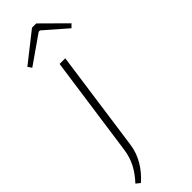

<svg xmlns="http://www.w3.org/2000/svg" viewBox="-332 -714 935 935"><g transform="rotate(-45 135.0 -247.0)"><path d="M179 -702H150L-1 -583L13 -563L159 -665H168L284 -564L301 -581ZM159 -482H120L47 36C38 100 11 145 -31 191L-10 208C40 164 77 107 86 39Z"/></g></svg>

Font: Exo 2 Extra Light
Style: Italic
Weight: 250
Italic angle: -8°
Designer: Natanael Gama
Version: Version 1.001;PS 001.001;hotconv 1.0.88;makeotf.lib2.5.64775